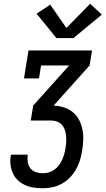

<svg xmlns="http://www.w3.org/2000/svg" viewBox="-20 -1004 563 1024"><path d="M209 0Q184 0 159.5 -3.5Q135 -7 113.5 -17Q92 -27 75 -43Q58 -59 48.5 -80.5Q39 -102 36 -126.5Q33 -151 38 -176Q38 -176 38 -177Q38 -178 38 -179H128Q128 -178 128 -178Q128 -178 128 -177Q125 -158 128 -139Q131 -120 142.5 -106Q154 -92 171.5 -86Q189 -80 209 -80Q224 -80 240 -84.5Q256 -89 270 -99Q284 -109 294.5 -123Q305 -137 311.5 -151.5Q318 -166 322.5 -182Q327 -198 329 -213Q332 -230 333 -246.5Q334 -263 332.5 -279Q331 -295 326 -310.5Q321 -326 311 -337.5Q301 -349 286 -355Q271 -361 255 -361H144L157 -441L349 -655H199L188 -586H108L132 -735H471L458 -655L266 -441Q294 -440 320.5 -431.5Q347 -423 368 -406Q389 -389 401.5 -365Q414 -341 419.5 -314Q425 -287 424 -258Q423 -229 418 -200Q414 -175 406.5 -150Q399 -125 385.5 -101Q372 -77 352.5 -57Q333 -37 309.5 -24Q286 -11 260 -5.5Q234 0 209 0ZM281 -801 175 -931 248 -979 334 -855 461 -984 523 -926 372 -801Z"/></svg>

Font: Iosevka Slab Medium
Style: Italic
Weight: 500
Italic angle: -9°
Monospace: yes
Designer: Belleve Invis
Foundry: Belleve Invis
Version: Version 11.1.0; ttfautohint (v1.8.3)